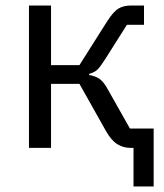

<svg xmlns="http://www.w3.org/2000/svg" viewBox="-20 -536 596 696"><path d="M464 140V-45L509 0H452Q427 0 405 -13.5Q383 -27 363 -63L268 -232H165V0H85V-516H165V-300H268L368 -458Q391 -494 409.5 -505Q428 -516 455 -516H502V-446H440L359 -318Q343 -293 333 -283.5Q323 -274 303 -268V-264Q324 -261 340 -250.5Q356 -240 372 -210L451 -70H537V140Z"/></svg>

Font: IBM Plex Sans Var
Style: Regular
Weight: 400
Designer: Mike Abbink, Paul van der Laan, Pieter van Rosmalen
Foundry: Bold Monday
Version: Version 3.000